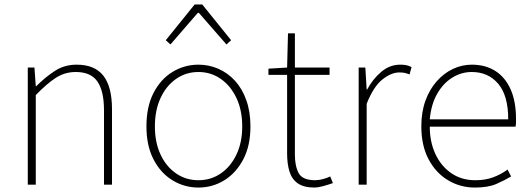

<svg xmlns="http://www.w3.org/2000/svg" viewBox="-20 -831 2384 864"><path d="M105 0V-527H135L141 -443H143Q184 -484 227 -512Q270 -540 325 -540Q406 -540 445 -490.5Q484 -441 484 -339V0H448V-334Q448 -421 418.5 -464Q389 -507 321 -507Q272 -507 231.5 -481Q191 -455 141 -403V0Z M873 13Q810 13 756.5 -19.5Q703 -52 671 -113.5Q639 -175 639 -262Q639 -351 671 -413Q703 -475 756.5 -507.5Q810 -540 873 -540Q920 -540 962.5 -521.5Q1005 -503 1037.5 -467.5Q1070 -432 1088.5 -380Q1107 -328 1107 -262Q1107 -175 1074.5 -113.5Q1042 -52 989 -19.5Q936 13 873 13ZM873 -20Q929 -20 973.5 -50.5Q1018 -81 1044 -135.5Q1070 -190 1070 -262Q1070 -335 1044 -390Q1018 -445 973.5 -476Q929 -507 873 -507Q817 -507 772.5 -476Q728 -445 702.5 -390Q677 -335 677 -262Q677 -190 702.5 -135.5Q728 -81 772.5 -50.5Q817 -20 873 -20ZM726 -650 856 -811H890L1020 -650L999 -631L875 -773H870L747 -631Z M1396 13Q1347 13 1320 -6Q1293 -25 1282.5 -59.5Q1272 -94 1272 -140V-494H1188V-522L1272 -527L1276 -681H1307V-527H1463V-494H1307V-135Q1307 -84 1324 -52Q1341 -20 1399 -20Q1414 -20 1433 -25Q1452 -30 1466 -37L1478 -7Q1455 1 1432.5 7Q1410 13 1396 13Z M1594 0V-527H1624L1630 -428H1632Q1658 -476 1696 -508Q1734 -540 1781 -540Q1795 -540 1807 -538Q1819 -536 1832 -529L1823 -496Q1810 -501 1801 -503Q1792 -505 1776 -505Q1741 -505 1701 -473.5Q1661 -442 1630 -364V0Z M2117 13Q2051 13 1996 -20Q1941 -53 1908.5 -114.5Q1876 -176 1876 -262Q1876 -327 1894.5 -378Q1913 -429 1945.5 -465.5Q1978 -502 2018.5 -521Q2059 -540 2103 -540Q2164 -540 2208.5 -512Q2253 -484 2277.5 -429.5Q2302 -375 2302 -297Q2302 -289 2302 -280.5Q2302 -272 2300 -261H1914Q1914 -192 1939.5 -137.5Q1965 -83 2011 -51.5Q2057 -20 2119 -20Q2164 -20 2199 -33Q2234 -46 2264 -68L2280 -37Q2250 -19 2213 -3Q2176 13 2117 13ZM1914 -294H2267Q2267 -401 2222 -454Q2177 -507 2103 -507Q2056 -507 2015 -481.5Q1974 -456 1947 -408.5Q1920 -361 1914 -294Z"/></svg>

Font: Noto Sans TC Thin Thin
Style: Regular
Weight: 250
Version: Version 2.004-H2;hotconv 1.0.118;makeotfexe 2.5.65603